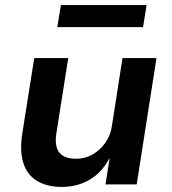

<svg xmlns="http://www.w3.org/2000/svg" viewBox="-20 -727 677 757"><path d="M224 10Q166 10 126.5 -13.5Q87 -37 72 -84.5Q57 -132 68 -202L115 -498H249L203 -206Q197 -174 202.5 -150Q208 -126 227.5 -113.5Q247 -101 279 -101Q315 -101 345 -118Q375 -135 395.5 -164.5Q416 -194 421 -229L463 -498H597L519 0H396L412 -102H411Q381 -46 332.5 -18Q284 10 224 10ZM206 -620 220 -707H558L544 -620Z"/></svg>

Font: Nunito Sans 8pt
Style: Bold Italic
Weight: 700
Italic angle: -9°
Version: Version 3.101;gftools[0.9.27]